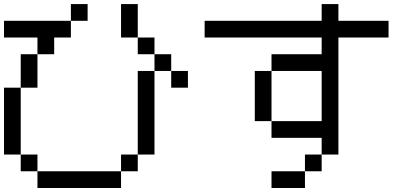

<svg xmlns="http://www.w3.org/2000/svg" viewBox="-20 -937 2040 957"><path d="M0 -166.7V-500H83.3V-166.7ZM0 -750V-833.3H333.3V-750H250V-666.7H166.7V-750ZM750 -166.7H666.7V-583.3H750ZM750 -583.3V-666.7H833.3V-583.3ZM750 -750V-666.7H666.7V-750ZM166.7 -166.7V-83.3H83.3V-166.7ZM166.7 -83.3H583.3V0H166.7ZM166.7 -500H83.3V-666.7H166.7ZM916.7 -583.3V-500H833.3V-583.3ZM333.3 -833.3V-916.7H416.7V-833.3ZM666.7 -166.7V-83.3H583.3V-166.7ZM666.7 -750H583.3V-916.7H666.7Z M1000 -750V-833.3H1583.3V-916.7H1666.7V-833.3H1916.7V-750H1666.7V-166.7H1583.3V-250H1333.3V-333.3H1583.3V-583.3H1333.3V-666.7H1583.3V-750ZM1333.3 0V-83.3H1500V0ZM1333.3 -333.3H1250V-583.3H1333.3ZM1500 -83.3V-166.7H1583.3V-83.3Z"/></svg>

Font: Galmuri11 Regular
Style: Regular
Weight: 400
Designer: Minseo Lee (Quiple)
Version: Version 2.356;hotconv 1.1.0;makeotfexe 2.6.0 DEVELOPMENT